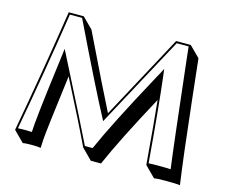

<svg xmlns="http://www.w3.org/2000/svg" viewBox="-101 -802 1189 1002"><g transform="rotate(15 493.5 -301.0)"><path d="M152.8 -662.1H233.9L290.5 -605.5Q435.1 -306.6 486.8 -206.1L732.9 -662.1H812L868.7 -605.5Q877.4 -529.8 892.6 -387.7Q925.3 -89.4 946.8 59.6Q931.2 56.6 865.7 56.6Q821.8 56.6 806.6 59.6L750 2.9Q731 -228 719.2 -339.8Q583.5 -90.3 519.5 56.6H464.4L408.2 0Q355.5 -111.3 238.8 -338.9Q200.7 -42 196.8 9.3Q194.8 38.6 194.3 59.6Q182.6 56.6 146.5 56.6Q108.9 56.6 97.7 59.6L41 2.9Q99.1 -314.9 152.8 -662.1ZM161.6 -651.9Q109.9 -316.4 53.2 -8.8Q66.4 -9.8 89.8 -9.8Q114.7 -9.8 128.4 -8.8Q130.4 -75.2 168.9 -371.6Q174.3 -411.1 177.7 -439.9L181.6 -472.2L196.3 -443.4Q375.5 -91.8 414.6 -9.8H456.5Q520.5 -155.3 680.7 -450.2Q689.5 -465.8 695.8 -477.5L710.4 -505.4L714.4 -474.1Q733.9 -314.9 759.3 -8.3Q776.4 -9.8 809.1 -9.8Q856.4 -9.8 878.4 -8.3Q863.3 -116.7 810.5 -585Q806.6 -620.6 803.2 -651.9H738.8L473.1 -159.7L464.4 -176.3Q392.1 -311.5 227.5 -651.9Z"/></g></svg>

Font: Linux Biolinum Shadow O
Style: Bold
Weight: 700
Designer: Philipp H. Poll
Foundry: Philipp H. Poll
Version: Version 0.9.2